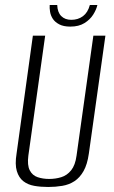

<svg xmlns="http://www.w3.org/2000/svg" viewBox="-20 -733 455 765"><path d="M172 12Q142 12 116.5 7.5Q91 3 73 -11Q55 -25 47 -51.5Q39 -78 46 -121L111 -591H160L93 -113Q88 -75 98.5 -54.5Q109 -34 130 -27Q151 -20 176 -20Q201 -20 224 -27Q247 -34 263.5 -54.5Q280 -75 285 -113L352 -591H400L334 -121Q328 -78 313 -51.5Q298 -25 276.5 -11Q255 3 228 7.5Q201 12 172 12ZM260 -627Q233 -627 216 -636Q199 -645 190.5 -658Q182 -671 179.5 -686Q177 -701 178 -713H208Q209 -684 224 -669Q239 -654 264 -654Q291 -654 310.5 -668.5Q330 -683 338 -713H368Q364 -695 351.5 -675Q339 -655 316.5 -641Q294 -627 260 -627Z"/></svg>

Font: Alumni Sans Thin Light
Style: Italic
Weight: 300
Italic angle: -8°
Version: Version 1.016